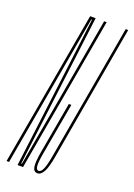

<svg xmlns="http://www.w3.org/2000/svg" viewBox="-167 -729 551 787"><g transform="rotate(20 108.5 -335.5)"><path d="M-34 0 85 -675H109L26 -11H29L146 -675H157L38 0H14L97 -664H94L-23 0ZM102 4Q85 4 81.5 -16Q78 -36 86 -82L126 -307H137L97 -82Q89.5 -41 91.2 -24Q93 -7 103 -7Q113.5 -7 121.2 -24.5Q129 -42 136 -82L240 -675H251L147 -82Q139 -36 127.8 -16Q116.5 4 102 4Z"/></g></svg>

Font: Anybody UltraCondensed Thin
Style: Italic
Weight: 100
Width: 1
Italic angle: -10°
Designer: Tyler Finck
Foundry: Etcetera Type Company
Version: Version 1.010; ttfautohint (v1.8.3) -l 8 -r 50 -G 200 -x 14 